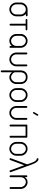

<svg xmlns="http://www.w3.org/2000/svg" viewBox="2010 -2816 1042 5101"><g transform="rotate(90 2530.5 -266.0)"><path d="M349 -433Q378 -408 396 -372.5Q414 -337 414 -295V-179Q414 -143 399 -109.5Q384 -76 358.5 -50.5Q333 -25 300 -9.5Q267 6 230 6Q193 6 160 -9Q127 -24 102 -49.5Q77 -75 62 -108.5Q47 -142 47 -179V-295Q47 -332 61.5 -365Q76 -398 101 -423Q126 -448 159 -463Q192 -478 230 -478H232H233H393Q401 -478 407.5 -471.5Q414 -465 414 -455Q414 -445 407.5 -439Q401 -433 393 -433ZM365 -295Q365 -321 354.5 -345.5Q344 -370 325.5 -389.5Q307 -409 282.5 -420.5Q258 -432 230 -432Q202 -432 177.5 -420.5Q153 -409 135 -389.5Q117 -370 106.5 -345.5Q96 -321 96 -295V-179Q96 -152 106.5 -127Q117 -102 135 -82.5Q153 -63 177.5 -51.5Q202 -40 230 -40Q258 -40 282.5 -51.5Q307 -63 325.5 -82.5Q344 -102 354.5 -127Q365 -152 365 -179Z M766 -472Q774 -472 780.5 -465.5Q787 -459 787 -449Q787 -439 780.5 -433Q774 -427 766 -427H660V-22Q660 -14 653 -7Q646 0 635 0Q624 0 617.5 -7Q611 -14 611 -22V-427H506Q497 -427 491 -433Q485 -439 485 -449Q485 -459 491 -465.5Q497 -472 506 -472H766Z M1250 -301V-295V-179V-18Q1250 -9 1243.5 -3Q1237 3 1226 3Q1216 3 1209 -3Q1202 -9 1202 -18V-58Q1176 -29 1141 -11.5Q1106 6 1066 6H1065Q1029 6 996 -8.5Q963 -23 938 -48Q913 -73 898 -106Q883 -139 883 -177V-179V-295V-301V-305Q885 -340 900 -371.5Q915 -403 940 -426.5Q965 -450 997.5 -464Q1030 -478 1066 -478Q1102 -478 1134.5 -464.5Q1167 -451 1192 -427.5Q1217 -404 1232.5 -372Q1248 -340 1250 -304ZM1066 -432Q1038 -432 1013.5 -420.5Q989 -409 971 -389.5Q953 -370 942.5 -345.5Q932 -321 932 -295V-179Q932 -160 938 -141Q944 -121 956.5 -102.5Q969 -84 986 -70.5Q1003 -57 1023.5 -48.5Q1044 -40 1067 -40Q1095 -40 1119.5 -52Q1144 -64 1162 -83.5Q1180 -103 1190.5 -128Q1201 -153 1201 -179V-295Q1201 -321 1190.5 -345.5Q1180 -370 1161.5 -389.5Q1143 -409 1118.5 -420.5Q1094 -432 1066 -432Z M1559 6Q1521 6 1487.5 -9Q1454 -24 1429.5 -49Q1405 -74 1390.5 -107.5Q1376 -141 1376 -177V-451Q1376 -459 1383 -465.5Q1390 -472 1401 -472Q1410 -472 1417.5 -465.5Q1425 -459 1425 -451V-177Q1425 -151 1435.5 -126Q1446 -101 1464 -82Q1482 -63 1506.5 -51.5Q1531 -40 1559 -40Q1587 -40 1611.5 -51.5Q1636 -63 1654 -82Q1672 -101 1682.5 -125.5Q1693 -150 1693 -177V-452Q1693 -460 1700.5 -466Q1708 -472 1718 -472Q1729 -472 1735.5 -466Q1742 -460 1742 -452V-177Q1742 -140 1727.5 -107Q1713 -74 1688 -49Q1663 -24 1629.5 -9Q1596 6 1559 6Z M2034 6Q1984 6 1950.5 -17.5Q1917 -41 1900 -70V214Q1900 223 1893 229Q1886 235 1875 235Q1864 235 1857.5 229.5Q1851 224 1851 215V-287Q1851 -341 1867 -378Q1883 -415 1908.5 -437Q1934 -459 1966 -468.5Q1998 -478 2030 -478Q2079 -478 2114 -460.5Q2149 -443 2171 -416Q2193 -389 2203 -356.5Q2213 -324 2213 -293V-177Q2213 -139 2198.5 -106Q2184 -73 2159.5 -48Q2135 -23 2102.5 -8.5Q2070 6 2034 6ZM2032 -40Q2058 -40 2082 -51.5Q2106 -63 2124 -82.5Q2142 -102 2153 -126.5Q2164 -151 2164 -177V-293Q2164 -312 2158.5 -336.5Q2153 -361 2138 -382Q2123 -403 2097.5 -417.5Q2072 -432 2032 -432Q2005 -432 1981 -424Q1957 -416 1939 -397.5Q1921 -379 1910.5 -350Q1900 -321 1900 -279V-145Q1900 -130 1911 -111.5Q1922 -93 1940.5 -77.5Q1959 -62 1982.5 -51Q2006 -40 2032 -40Z M2505 -478Q2542 -478 2575 -463.5Q2608 -449 2633.5 -424.5Q2659 -400 2674 -366.5Q2689 -333 2689 -295V-179Q2689 -143 2674 -109.5Q2659 -76 2633.5 -50.5Q2608 -25 2575 -9.5Q2542 6 2505 6Q2468 6 2435 -9Q2402 -24 2377 -49.5Q2352 -75 2337 -108.5Q2322 -142 2322 -179V-295Q2322 -332 2336.5 -365Q2351 -398 2376 -423Q2401 -448 2434 -463Q2467 -478 2505 -478ZM2640 -295Q2640 -321 2629.5 -345.5Q2619 -370 2600.5 -389.5Q2582 -409 2557.5 -420.5Q2533 -432 2505 -432Q2477 -432 2452.5 -420.5Q2428 -409 2410 -389.5Q2392 -370 2381.5 -345.5Q2371 -321 2371 -295V-179Q2371 -152 2381.5 -127Q2392 -102 2410 -82.5Q2428 -63 2452.5 -51.5Q2477 -40 2505 -40Q2533 -40 2557.5 -51.5Q2582 -63 2600.5 -82.5Q2619 -102 2629.5 -127Q2640 -152 2640 -179Z M2980 6Q2942 6 2908.5 -9Q2875 -24 2850.5 -49Q2826 -74 2811.5 -107.5Q2797 -141 2797 -177V-451Q2797 -459 2804 -465.5Q2811 -472 2822 -472Q2831 -472 2838.5 -465.5Q2846 -459 2846 -451V-177Q2846 -151 2856.5 -126Q2867 -101 2885 -82Q2903 -63 2927.5 -51.5Q2952 -40 2980 -40Q3008 -40 3032.5 -51.5Q3057 -63 3075 -82Q3093 -101 3103.5 -125.5Q3114 -150 3114 -177V-452Q3114 -460 3121.5 -466Q3129 -472 3139 -472Q3150 -472 3156.5 -466Q3163 -460 3163 -452V-177Q3163 -140 3148.5 -107Q3134 -74 3109 -49Q3084 -24 3050.5 -9Q3017 6 2980 6ZM2995 -632Q2992 -625 2989 -624Q2981 -619 2972 -622Q2963 -625 2958 -633Q2953 -642 2958 -650L3020 -756Q3023 -761 3025 -761Q3033 -766 3041 -762.5Q3049 -759 3053 -752Q3056 -747 3057 -741.5Q3058 -736 3054 -729Z M3614 -472Q3623 -472 3630.5 -467Q3638 -462 3638 -451V-21Q3638 -10 3630 -5Q3622 0 3613 0Q3603 0 3595.5 -5Q3588 -10 3588 -21V-425H3341V-21Q3341 -10 3333 -5Q3325 0 3316 0Q3306 0 3298 -5Q3290 -10 3290 -21V-451Q3290 -462 3297.5 -467Q3305 -472 3314 -472Z M3934 -478Q3971 -478 4004 -463.5Q4037 -449 4062.5 -424.5Q4088 -400 4103 -366.5Q4118 -333 4118 -295V-179Q4118 -143 4103 -109.5Q4088 -76 4062.5 -50.5Q4037 -25 4004 -9.5Q3971 6 3934 6Q3897 6 3864 -9Q3831 -24 3806 -49.5Q3781 -75 3766 -108.5Q3751 -142 3751 -179V-295Q3751 -332 3765.5 -365Q3780 -398 3805 -423Q3830 -448 3863 -463Q3896 -478 3934 -478ZM4069 -295Q4069 -321 4058.5 -345.5Q4048 -370 4029.5 -389.5Q4011 -409 3986.5 -420.5Q3962 -432 3934 -432Q3906 -432 3881.5 -420.5Q3857 -409 3839 -389.5Q3821 -370 3810.5 -345.5Q3800 -321 3800 -295V-179Q3800 -152 3810.5 -127Q3821 -102 3839 -82.5Q3857 -63 3881.5 -51.5Q3906 -40 3934 -40Q3962 -40 3986.5 -51.5Q4011 -63 4029.5 -82.5Q4048 -102 4058.5 -127Q4069 -152 4069 -179Z M4346 -466Q4335 -503 4320 -547.5Q4305 -592 4287 -630.5Q4269 -669 4247.5 -695Q4226 -721 4201 -721Q4191 -721 4187 -728Q4183 -735 4183 -744Q4183 -756 4190 -761.5Q4197 -767 4206 -767Q4243 -767 4272.5 -734.5Q4302 -702 4324.5 -655Q4347 -608 4364.5 -556.5Q4382 -505 4396 -466L4554 -31Q4555 -28 4555 -23Q4555 -12 4545.5 -5.5Q4536 1 4527 1Q4514 1 4508 -12L4371 -389L4230 -12Q4228 -6 4222.5 -2.5Q4217 1 4211 1Q4200 1 4191 -6Q4182 -13 4182 -23Q4182 -25 4184 -31Z M4688 -22Q4688 -14 4681 -7Q4674 0 4663 0Q4652 0 4645.5 -7Q4639 -14 4639 -22V-452Q4639 -461 4645.5 -466.5Q4652 -472 4663 -472Q4673 -472 4680 -466.5Q4687 -461 4687 -452V-402Q4703 -431 4736.5 -454.5Q4770 -478 4821 -478Q4857 -478 4889.5 -463.5Q4922 -449 4946.5 -424.5Q4971 -400 4985.5 -366.5Q5000 -333 5000 -295V-22Q5000 -11 4992 -5.5Q4984 0 4975 0Q4966 0 4958.5 -5.5Q4951 -11 4951 -22V-295Q4951 -321 4940.5 -345.5Q4930 -370 4911.5 -389.5Q4893 -409 4868.5 -420.5Q4844 -432 4817 -432Q4793 -432 4770 -422.5Q4747 -413 4728.5 -395.5Q4710 -378 4699 -352.5Q4688 -327 4688 -295Z"/></g></svg>

Font: AkaAcidDosis
Style: Light
Weight: 300
Designer: Edgar Tolentino, Pablo Impallari, Igino Marini, Aka-Acid
Foundry: Edgar Tolentino, Pablo Impallari, Igino Marini, Aka-Acid
Version: Version 1.007